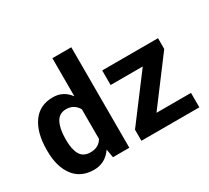

<svg xmlns="http://www.w3.org/2000/svg" viewBox="-148 -1006 1371 1260"><g transform="rotate(-30 537.0 -376.0)"><path d="M238 10Q139 10 85.8 -60.2Q32.5 -130.5 32.5 -249.5V-260Q32.5 -387.5 85.5 -462.8Q138.5 -538 239 -538Q317 -538 364.5 -474L365.5 -474.5V-761.5H509V0H385L374 -64Q323 10 238 10ZM274.5 -101Q338 -101 365.5 -150V-374.5Q335 -427 275.5 -427Q222.5 -427 198.8 -381.5Q175 -336 175 -260V-249.5Q175 -179 198 -140Q221 -101 274.5 -101ZM1039.5 0H600.5V-84L852 -418H608.5V-528.5H1031.5V-447L778 -109.5H1039.5Z"/></g></svg>

Font: Roberto Sans
Style: Bold
Weight: 700
Designer: Google (font) & Cristiano Sobral (main changes)
Version: Version 1.000;October 12, 2021;FontCreator 14.0.0.2814 64-bi